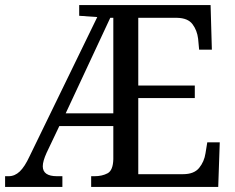

<svg xmlns="http://www.w3.org/2000/svg" viewBox="-20 -734 921 754"><path d="M0 0V-42H14Q38 -42 57.5 -60.5Q77 -79 96 -120L362 -667L291 -672V-714H807L812 -539H762L758 -582Q754 -615 736 -639Q718 -663 676 -664H523V-398H745V-349H523V-50H699Q742 -50 762 -74.5Q782 -99 787 -132L794 -175H843L837 0H338V-42H351Q381 -42 402.5 -53.5Q424 -65 425 -109V-239H213L163 -134Q148 -101 148 -81Q148 -42 204 -42H225V0ZM238 -289H425V-664H413Z"/></svg>

Font: Noto Serif Myanmar SemiCondensed
Style: Regular
Weight: 400
Width: 4
Designer: Ben Mitchell and the Monotype Design Team
Foundry: Monotype Imaging Inc.
Version: Version 2.106; ttfautohint (v1.8.4.7-5d5b)